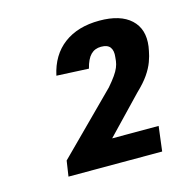

<svg xmlns="http://www.w3.org/2000/svg" viewBox="-65 -848 464 479"><g transform="rotate(-15 167.0 -608.0)"><path d="M62 -470 211 -619Q223 -633 230 -643Q237 -653 240.5 -661.5Q244 -670 245 -678L246 -688Q248 -704 241.5 -713Q235 -722 218 -722Q202 -722 191.5 -711.5Q181 -701 175 -677L92 -681Q103 -732 139 -759Q175 -786 231 -786Q285 -786 312 -761Q339 -736 333 -692L331 -681Q329 -669 323.5 -654Q318 -639 307 -623Q296 -607 276 -588L139 -445L138 -494H306L298 -430H56Z"/></g></svg>

Font: Pathway Extreme Condensed SemiBold
Style: Italic
Weight: 600
Width: 3
Italic angle: -8°
Version: Version 1.001;gftools[0.9.26]